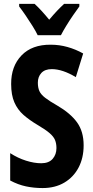

<svg xmlns="http://www.w3.org/2000/svg" viewBox="-20 -953 478 983"><path d="M408.2 -209Q408.2 -144.5 382.3 -95.2Q356.4 -45.9 309.3 -18.1Q262.2 9.8 198.2 9.8Q153.3 9.8 113 1.2Q72.8 -7.3 32.2 -28.8V-168.9Q71.3 -143.6 113.3 -130.4Q155.3 -117.2 190.9 -117.2Q230 -117.2 249.5 -139.6Q269 -162.1 269 -194.8Q269 -218.3 261.7 -236.1Q254.4 -253.9 233.6 -271.7Q212.9 -289.6 172.9 -313Q130.9 -337.9 100.3 -364.7Q69.8 -391.6 53.5 -429.2Q37.1 -466.8 37.1 -522.9Q36.6 -613.8 90.3 -669.4Q144 -725.1 240.2 -724.1Q283.7 -724.1 325.4 -712.4Q367.2 -700.7 405.8 -679.2L368.2 -558.1Q299.8 -599.1 245.1 -599.1Q210 -599.1 191.9 -579.6Q173.8 -560.1 173.8 -529.8Q173.8 -504.4 181.6 -486.8Q189.5 -469.2 211.2 -452.4Q232.9 -435.5 273.9 -412.1Q340.8 -373 374.5 -326.4Q408.2 -279.8 408.2 -209ZM172.9 -772.9Q163.6 -792.5 146.7 -819.6Q129.9 -846.7 111.3 -873.8Q92.8 -900.9 78.1 -919.9V-933.1H157.2Q173.8 -918 192.9 -897.2Q211.9 -876.5 231.9 -852.1Q254.9 -879.4 272.2 -897.7Q289.6 -916 308.1 -933.1H386.2V-919.9Q372.1 -900.9 354 -874.5Q335.9 -848.1 319.3 -821Q302.7 -793.9 292 -772.9Z"/></svg>

Font: Open Sans Condensed
Style: Bold
Weight: 700
Width: 3
Designer: Monotype Design Team
Foundry: Monotype Imaging Inc.
Version: Version 3.003; ttfautohint (v1.8.4)